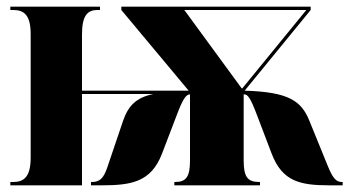

<svg xmlns="http://www.w3.org/2000/svg" viewBox="-20 -556 1048 576"><path d="M11 0H226V-274H440C388 -263 365 -239 349 -193L303 -57C291 -21 280 -10 255 -10H253V0H283C373 0 433 -9 466 -95L510 -210C528 -258 538 -273 550 -273V-75C550 -26 539 -10 505 -10H503V0H760V-10H758C722 -10 711 -26 711 -75V-273C722 -273 729 -269 752 -208L795 -95C827 -12 879 0 969 0H1008V-10H1006C988 -10 978 -22 963 -59L908 -194C884 -253 847 -280 714 -284L912 -526V-536H344V-526L546 -284H226V-453C226 -510 243 -526 272 -526H280V-536H11V-526H20C52 -526 72 -511 72 -454V-83C72 -26 52 -10 20 -10H11ZM705 -291 533 -526H899L707 -291Z"/></svg>

Font: Noto Serif Display ExtraCondensed Black
Style: Regular
Weight: 900
Width: 2
Designer: Monotype Design Team
Foundry: Monotype Imaging Inc.
Version: Version 2.009